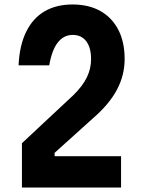

<svg xmlns="http://www.w3.org/2000/svg" viewBox="-20 -838 640 858"><path d="M78 -198 307 -412Q349 -453 368 -492Q387 -531 387 -574Q387 -625 365.5 -653.5Q344 -682 305 -682Q265 -682 238.5 -648.5Q212 -615 200 -546H63Q67 -635 97 -696Q127 -757 179.5 -787.5Q232 -818 304 -818Q377 -818 429 -788.5Q481 -759 509 -704.5Q537 -650 537 -574Q537 -502 502.5 -437Q468 -372 395 -309L224 -155V-140H521V0H78Z"/></svg>

Font: Martian Mono Condensed SemiBold
Style: Regular
Weight: 600
Width: 3
Designer: Roman Shamin
Foundry: Evil Martians
Version: Version 1.000